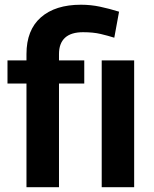

<svg xmlns="http://www.w3.org/2000/svg" viewBox="-20 -780 643 800"><path d="M225.8 0H90.3V-554.9Q90.3 -654.9 150.3 -707.6Q210.3 -760.3 317.4 -760.3Q358.4 -760.3 396.8 -752.1Q435.2 -744 476.1 -731.3L456.2 -622.9Q430 -631.2 399.3 -638.5Q368.6 -645.8 326.1 -645.8Q276.2 -645.8 251 -622.8Q225.8 -599.7 225.8 -554.9ZM331.1 -528.3V-432H11.2V-528.3ZM539 -528.3V0H403.8V-528.3Z"/></svg>

Font: Vazirmatn
Style: Regular
Weight: 400
Designer: Saber Rastikerdar
Foundry: Saber Rastikerdar
Version: Version 33.003;September 2, 2022;FontCreator 14.0.0.2862 64-